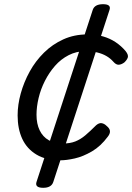

<svg xmlns="http://www.w3.org/2000/svg" viewBox="-20 -745 630 915"><path d="M267 19Q199 19 153.5 -8.5Q108 -36 86 -83.5Q64 -131 64 -195Q64 -246 79 -300Q94 -354 121.5 -404Q149 -454 189.5 -494Q230 -534 282 -557.5Q334 -581 396 -581Q438 -581 471 -571.5Q504 -562 531 -544Q558 -526 579 -501Q593 -483 589 -471Q585 -459 572 -447Q558 -437 545.5 -436.5Q533 -436 520 -451Q506 -467 487 -478Q468 -489 443.5 -495Q419 -501 387 -501Q344 -501 307 -482Q270 -463 242 -431Q214 -399 194 -359.5Q174 -320 164 -278Q154 -236 154 -198Q154 -155 169 -124Q184 -93 212 -77Q240 -61 278 -61Q314 -61 339 -71Q364 -81 386.5 -100Q409 -119 438 -148Q452 -160 464.5 -158Q477 -156 488 -145Q503 -133 504 -120.5Q505 -108 494 -94Q460 -48 418 -23.5Q376 1 336.5 10Q297 19 267 19ZM186 150Q145 150 154 122L422 -698Q431 -725 471 -725Q511 -725 502 -698L234 122Q225 150 186 150Z"/></svg>

Font: Playwrite IE
Style: Regular
Weight: 400
Designer: Veronika Burian, José Scaglione
Foundry: TypeTogether
Version: Version 1.002